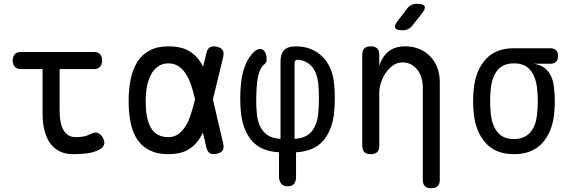

<svg xmlns="http://www.w3.org/2000/svg" viewBox="-20 -805 3040 1015"><path d="M479 -530Q499 -530 509.5 -517.5Q520 -505 520 -485Q520 -465 509.5 -452.5Q499 -440 479 -440H88Q68 -440 57.5 -452.5Q47 -465 47 -485Q47 -505 57.5 -517.5Q68 -530 88 -530ZM461 -97Q481 -108 496.5 -102.5Q512 -97 523 -78Q535 -58 530.5 -41.5Q526 -25 507 -15Q477 1 442 5.5Q407 10 365 10Q329 10 299.5 -3Q270 -16 249 -42.5Q228 -69 216.5 -110Q205 -151 205 -207V-530H295V-224Q295 -152 316.5 -116Q338 -80 380 -80Q400 -80 419 -83Q438 -86 461 -97Z M1160 -46Q1165 -23 1157 -10Q1149 3 1126 8Q1103 13 1089.5 5Q1076 -3 1071 -26L1010 -285Q1001 -325 989 -359Q977 -393 960.5 -417.5Q944 -442 922 -456Q900 -470 870 -470Q839 -470 816.5 -454.5Q794 -439 779 -412Q764 -385 757 -348.5Q750 -312 750 -270H660Q660 -334 671 -387Q682 -440 706.5 -478.5Q731 -517 771.5 -538.5Q812 -560 870 -560Q930 -560 968 -541.5Q1006 -523 1031 -489.5Q1056 -456 1071.5 -408.5Q1087 -361 1100 -303ZM1071 -524Q1076 -547 1089.5 -555Q1103 -563 1126 -558Q1149 -553 1157 -540Q1165 -527 1160 -504L1100 -257Q1086 -199 1070.5 -150Q1055 -101 1030.5 -65.5Q1006 -30 968 -10Q930 10 870 10Q812 10 771.5 -10Q731 -30 706.5 -66.5Q682 -103 671 -154.5Q660 -206 660 -270H750Q750 -228 756 -193.5Q762 -159 775.5 -133.5Q789 -108 812.5 -94Q836 -80 870 -80Q900 -80 922 -95.5Q944 -111 960.5 -137.5Q977 -164 988.5 -199.5Q1000 -235 1010 -275Z M1500 180Q1477 180 1466 165Q1455 150 1455 130V0Q1360 -5 1312 -60.5Q1264 -116 1254 -207Q1250 -243 1250 -285Q1250 -327 1254 -363Q1259 -415 1276 -458.5Q1293 -502 1322 -530Q1335 -542 1347.5 -545Q1360 -548 1369.5 -542Q1379 -536 1384.5 -522.5Q1390 -509 1390 -489Q1390 -481 1386.5 -475Q1383 -469 1373 -461Q1359 -448 1350.5 -423Q1342 -398 1339 -368Q1335 -330 1334.5 -285Q1334 -240 1338 -202Q1344 -144 1373.5 -109Q1403 -74 1463 -71V-480Q1463 -521 1482.5 -540.5Q1502 -560 1543 -560Q1588 -560 1623.5 -545.5Q1659 -531 1685 -505Q1711 -479 1726.5 -443Q1742 -407 1746 -363Q1750 -327 1750 -285Q1750 -243 1746 -207Q1736 -116 1688 -60.5Q1640 -5 1545 0V130Q1545 155 1534 167.5Q1523 180 1500 180ZM1537 -71Q1597 -74 1626.5 -109Q1656 -144 1662 -202Q1666 -240 1666 -285Q1666 -330 1662 -368Q1659 -393 1651 -414.5Q1643 -436 1630 -451.5Q1617 -467 1598.5 -477Q1580 -487 1557 -489Q1547 -490 1542 -485.5Q1537 -481 1537 -470Z M1985 -35Q1985 -12 1974 -1Q1963 10 1940 10Q1917 10 1906 -1Q1895 -12 1895 -35V-515Q1895 -538 1906 -549Q1917 -560 1940 -560Q1963 -560 1974 -549Q1985 -538 1985 -515V-456Q1999 -504 2033 -532Q2067 -560 2122 -560Q2162 -560 2195.5 -546.5Q2229 -533 2253.5 -508Q2278 -483 2291.5 -448Q2305 -413 2305 -370V145Q2305 168 2294 179Q2283 190 2260 190Q2237 190 2226 179Q2215 168 2215 145V-344Q2215 -370 2208 -393.5Q2201 -417 2187.5 -435Q2174 -453 2154 -464Q2134 -475 2107 -475Q2080 -475 2057.5 -459Q2035 -443 2019 -419.5Q2003 -396 1994 -368Q1985 -340 1985 -316ZM2160 -670Q2150 -657 2137 -651Q2124 -645 2108 -645Q2076 -645 2069.5 -657Q2063 -669 2083 -695L2131 -758Q2141 -772 2154 -778.5Q2167 -785 2184 -785Q2218 -785 2224.5 -772Q2231 -759 2210 -733Z M2801 -468Q2851 -461 2877.5 -427.5Q2904 -394 2909 -340Q2913 -305 2913 -270Q2913 -235 2909 -200Q2899 -106 2846 -48Q2793 10 2697 10Q2601 10 2548.5 -48Q2496 -106 2485 -200Q2481 -235 2481 -270Q2481 -305 2485 -340Q2496 -435 2548.5 -492.5Q2601 -550 2697 -550H2889Q2909 -550 2919.5 -539.5Q2930 -529 2930 -509Q2930 -489 2919.5 -478.5Q2909 -468 2889 -468ZM2697 -70Q2726 -70 2747 -79Q2768 -88 2783 -105Q2798 -122 2807 -146Q2816 -170 2819 -200Q2823 -235 2823 -270Q2823 -305 2819 -340Q2812 -400 2783 -435Q2754 -470 2697 -470Q2640 -470 2611 -435Q2582 -400 2575 -340Q2571 -305 2571 -270Q2571 -235 2575 -200Q2582 -140 2611 -105Q2640 -70 2697 -70Z"/></svg>

Font: Maple Mono
Style: Regular
Weight: 400
Monospace: yes
Designer: subframe7536
Version: Version 7.300